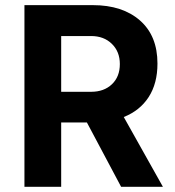

<svg xmlns="http://www.w3.org/2000/svg" viewBox="-20 -720 675 740"><path d="M74.2 0V-700.2H337.9Q452.1 -700.2 519.5 -641.1Q586.9 -582 586.9 -475.1Q586.9 -398.4 553 -345.9Q519 -293.5 457 -269L607.9 0H446.8L314.9 -248H215.8V0ZM331.1 -581.1H215.8V-366.2H331.1Q380.9 -366.2 411.4 -395.3Q441.9 -424.3 441.9 -473.1Q441.9 -521 411.1 -551Q380.4 -581.1 331.1 -581.1Z"/></svg>

Font: SUSE
Style: Bold
Weight: 700
Designer: Rene Bieder
Foundry: SUSE
Version: Version 1.000